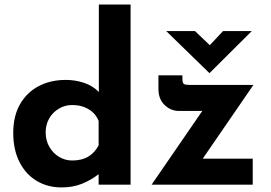

<svg xmlns="http://www.w3.org/2000/svg" viewBox="-20 -809 1186 841"><path d="M250 12Q189 12 141 -16.5Q93 -45 65.5 -99Q38 -153 38 -227Q38 -301 68 -353Q98 -405 150 -432Q202 -459 268 -459Q310 -459 348.5 -446Q387 -433 413 -406V-789H552V0H412V-46Q380 -21 340 -4.5Q300 12 250 12ZM296 -106Q338 -106 366 -122.5Q394 -139 412 -172V-279Q400 -311 369 -330Q338 -349 296 -349Q265 -349 238.5 -333.5Q212 -318 196 -291Q180 -264 180 -229Q180 -194 196 -166Q212 -138 238.5 -122Q265 -106 296 -106ZM764 -323Q728 -323 701 -349Q674 -375 674 -419V-479H779V-465Q779 -444 786.5 -440.5Q794 -437 813 -437H1090L868 -114H1087V0H644L866 -323ZM834 -673 899 -611 957 -673H1083L898 -489H897L708 -673Z"/></svg>

Font: Reem Kufi
Style: Bold
Weight: 700
Designer: Khaled Hosny
Version: Version 1.001